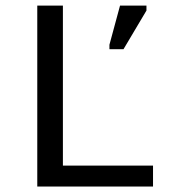

<svg xmlns="http://www.w3.org/2000/svg" viewBox="-20 -679 640 699"><path d="M115.7 0V-658.7H209V-76.2H537.1V0ZM378.4 -500V-516.1L417 -658.7H513.2V-640.6L429.7 -500Z"/></svg>

Font: Courier New
Style: Regular
Weight: 400
Designer: Steve Matteson
Foundry: Ascender Corporation
Version: Version 2.00.3